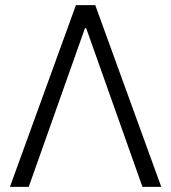

<svg xmlns="http://www.w3.org/2000/svg" viewBox="-20 -727 666 747"><path d="M18.6 0 275.4 -707H350.6L607.4 0H534.2L315.4 -617.2H310.5L91.8 0Z"/></svg>

Font: Pretendard JP Light
Style: Regular
Weight: 300
Designer: Base glyphs from Inter by Rasmus Andersson; Hangeul glyphs from Noto Sans CJK(Source Han Sans) by Jang Soo-young and Kan
Foundry: Kil Hyung-jin
Version: Version 1.309